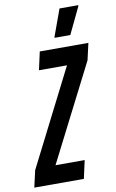

<svg xmlns="http://www.w3.org/2000/svg" viewBox="-127 -941 600 992"><g transform="rotate(-10 172.5 -444.5)"><path d="M-30 0 -10 -88 246 -593H99L120 -688H375L355 -600L98 -95H251L230 0ZM208 -744V-749L259 -889H357V-884L290 -744Z"/></g></svg>

Font: Saira UltraCondensed
Style: Bold Italic
Weight: 700
Width: 1
Italic angle: -12°
Designer: Hector Gatti with collaboration of the Omnibus-Type team
Foundry: Omnibus-Type
Version: Version 1.101